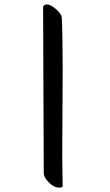

<svg xmlns="http://www.w3.org/2000/svg" viewBox="-20 -785 502 873"><path d="M179 3 176 -752Q178 -765 193 -765Q209 -765 234.5 -743.5Q260 -722 261 -704Q265 -615 265 -466Q265 -398 264 -265.5Q263 -133 263 -78Q263 -49 264 -2Q265 45 265 61Q265 68 249 68Q225 68 202 44.5Q179 21 179 3Z"/></svg>

Font: LeckerliOne
Style: Regular
Weight: 400
Designer: Gesine Todt
Foundry: Gesine Todt
Version: Version 1.000